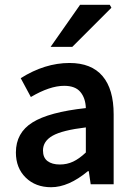

<svg xmlns="http://www.w3.org/2000/svg" viewBox="-20 -764 556 796"><path d="M191.9 12.2Q127.4 12.2 86.7 -27.6Q45.9 -67.4 45.9 -131.8Q45.9 -213.4 114.5 -256.3Q183.1 -299.3 335.9 -315.9Q334.5 -357.4 313.2 -382.8Q292 -408.2 246.1 -408.2Q186.5 -408.2 107.9 -361.8L65.9 -439.9Q166 -502.9 268.1 -502.9Q358.9 -502.9 405 -448.7Q451.2 -394.5 451.2 -290V0H356L348.1 -54.2H344.2Q264.2 12.2 191.9 12.2ZM228 -82Q257.8 -82 283.2 -94Q308.6 -106 335.9 -131.8V-235.8Q238.3 -224.1 198.2 -201.4Q158.2 -178.7 158.2 -140.1Q158.2 -110.4 177 -96.2Q195.8 -82 228 -82ZM189.9 -569.8 312 -744.1H435.1L441.9 -731.9L279.8 -569.8Z"/></svg>

Font: Source Sans 3 Semibold
Style: Regular
Weight: 600
Designer: Paul D. Hunt
Foundry: Adobe
Version: Version 3.052;hotconv 1.1.0;makeotfexe 2.6.0